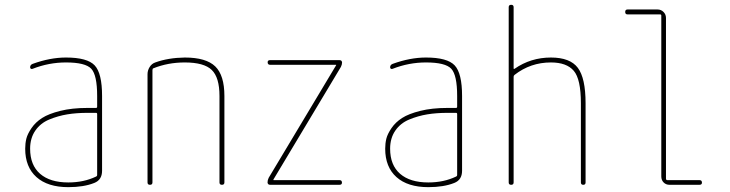

<svg xmlns="http://www.w3.org/2000/svg" viewBox="-20 -770 3040 800"><path d="M384.8 -41V-294.9Q384.8 -299.8 379.9 -299.8H344.7Q298.8 -299.8 260.3 -293.5Q221.7 -287.1 185.1 -272Q148.4 -256.8 127 -225.6Q105.5 -194.3 105.5 -150.4Q105.5 -82 147 -45.9Q188.5 -9.8 264.6 -9.8Q329.1 -9.8 379.9 -34.2Q384.8 -36.1 384.8 -41ZM379.9 -320.3Q384.8 -320.3 384.8 -325.2V-370.1Q384.8 -457 360.4 -483.4Q335.9 -509.8 254.9 -509.8Q183.6 -509.8 116.2 -483.4Q112.3 -481.4 108.9 -483.4Q105.5 -485.4 105.5 -489.3Q105.5 -500 116.2 -503.9Q188.5 -530.3 254.9 -530.3Q343.8 -530.3 374.5 -497.6Q405.3 -464.8 405.3 -370.1V-58.6Q405.3 -20.5 373 -7.8Q329.1 9.8 264.6 9.8Q178.7 9.8 131.8 -32.2Q85 -74.2 85 -150.4Q85 -172.9 89.8 -192.4Q94.7 -211.9 111.3 -236.3Q127.9 -260.7 155.3 -278.3Q182.6 -295.9 231.4 -308.1Q280.3 -320.3 344.7 -320.3Z M594.7 -9.8V-460.9Q594.7 -476.6 603.5 -490.7Q612.3 -504.9 627 -509.8Q680.7 -529.3 750 -530.3Q838.9 -530.3 877 -493.2Q915 -456.1 915 -370.1V-9.8Q915 0 904.8 0Q894.5 0 894.5 -9.8V-370.1Q894.5 -447.3 862.3 -478.5Q830.1 -509.8 750 -509.8Q679.7 -509.8 619.1 -485.4Q615.2 -484.4 615.2 -477.5V-9.8Q615.2 0 605 0Q594.7 0 594.7 -9.8Z M1099.6 -29.3 1379.9 -497.1Q1379.9 -498 1380.4 -498Q1380.9 -498 1380.9 -499Q1380.9 -500 1379.9 -500H1105.5Q1095.7 -500 1095.2 -509.8Q1094.7 -519.5 1105.5 -519.5H1394.5Q1404.3 -519.5 1405.3 -509.8Q1405.3 -501 1400.4 -491.2L1120.1 -23.4Q1120.1 -22.5 1119.6 -22.5Q1119.1 -22.5 1119.1 -21Q1119.1 -19.5 1120.1 -19.5H1394.5Q1404.3 -19.5 1404.8 -9.8Q1405.3 0 1394.5 0H1105.5Q1095.7 0 1094.7 -9.8Q1094.7 -19.5 1099.6 -29.3Z M1884.8 -41V-294.9Q1884.8 -299.8 1879.9 -299.8H1844.7Q1798.8 -299.8 1760.3 -293.5Q1721.7 -287.1 1685.1 -272Q1648.4 -256.8 1627 -225.6Q1605.5 -194.3 1605.5 -150.4Q1605.5 -82 1647 -45.9Q1688.5 -9.8 1764.6 -9.8Q1829.1 -9.8 1879.9 -34.2Q1884.8 -36.1 1884.8 -41ZM1879.9 -320.3Q1884.8 -320.3 1884.8 -325.2V-370.1Q1884.8 -457 1860.4 -483.4Q1835.9 -509.8 1754.9 -509.8Q1683.6 -509.8 1616.2 -483.4Q1612.3 -481.4 1608.9 -483.4Q1605.5 -485.4 1605.5 -489.3Q1605.5 -500 1616.2 -503.9Q1688.5 -530.3 1754.9 -530.3Q1843.8 -530.3 1874.5 -497.6Q1905.3 -464.8 1905.3 -370.1V-58.6Q1905.3 -20.5 1873 -7.8Q1829.1 9.8 1764.6 9.8Q1678.7 9.8 1631.8 -32.2Q1585 -74.2 1585 -150.4Q1585 -172.9 1589.8 -192.4Q1594.7 -211.9 1611.3 -236.3Q1627.9 -260.7 1655.3 -278.3Q1682.6 -295.9 1731.4 -308.1Q1780.3 -320.3 1844.7 -320.3Z M2099.6 -9.8V-740.2Q2099.6 -750 2109.9 -750Q2120.1 -750 2120.1 -740.2V-485.4Q2120.1 -481.4 2124 -483.4Q2191.4 -530.3 2275.4 -530.3Q2355.5 -530.3 2387.7 -487.3Q2419.9 -444.3 2419.9 -339.8V-9.8Q2419.9 0 2410.2 0Q2400.4 0 2400.4 -9.8V-339.8Q2400.4 -440.4 2370.6 -475.1Q2340.8 -509.8 2275.4 -509.8Q2190.4 -509.8 2124 -458Q2120.1 -455.1 2120.1 -450.2V-9.8Q2120.1 0 2109.9 0Q2099.6 0 2099.6 -9.8Z M2594.7 -710Q2585 -710 2585 -720.2Q2585 -730.5 2594.7 -730.5H2719.7Q2734.4 -730.5 2744.6 -720.2Q2754.9 -710 2754.9 -695.3V-25.4Q2754.9 -20.5 2759.8 -19.5H2894.5Q2904.3 -19.5 2904.8 -9.8Q2905.3 0 2894.5 0H2769.5Q2754.9 0 2745.1 -9.8Q2735.4 -19.5 2735.4 -35.2V-705.1Q2735.4 -710 2730.5 -710Z"/></svg>

Font: Rounded Mgen+ 1mn thin
Style: Regular
Weight: 100
Designer: [Source Han Sans]
Ryoko NISHIZUKA  (kana & ideographs); Paul D. Hunt (Latin, Greek & Cyrillic); Wenlong ZHANG  (bopomofo
Version: Version 1.059.20150602